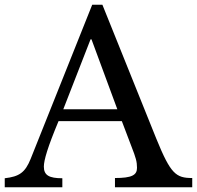

<svg xmlns="http://www.w3.org/2000/svg" viewBox="-26 -790 831 810"><path d="M-6 -38V0H237V-38C182 -38 159 -50 159 -87C159 -114 175 -169 221 -279H488L529 -171C547 -125 552 -108 552 -82C552 -51 530 -39 459 -39V0H785V-39C716 -39 694 -56 633 -206L406 -770H363L103 -119C80 -62 55 -45 -6 -38ZM241 -329 356 -624H360L469 -329Z"/></svg>

Font: Libre Baskerville
Style: Regular
Weight: 400
Designer: Pablo Impallari, Rodrigo Fuenzalida
Foundry: Pablo Impallari, Rodrigo Fuenzalida
Version: Version 1.051;Glyphs 3.2.3 (3260)